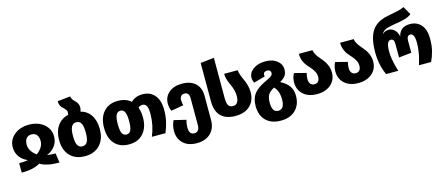

<svg xmlns="http://www.w3.org/2000/svg" viewBox="-58 -1482 5625 2428"><g transform="rotate(-15 2754.0 -268.5)"><path d="M25 -326Q25 -423 101 -487Q177 -551 295 -551Q414 -551 490 -487Q566 -423 566 -326Q566 -255 526.5 -201.5Q487 -148 419 -120Q480 -112 529 -112L547 12Q382 12 295 -41Q209 12 52 12V-112Q126 -112 170 -121Q102 -149 63.5 -202Q25 -255 25 -326ZM204 -314Q204 -230 295 -162Q387 -229 387 -314Q387 -367 363 -395.5Q339 -424 295 -424Q252 -424 228 -395.5Q204 -367 204 -314Z M969 -542Q1054 -520 1101.5 -448.5Q1149 -377 1149 -266Q1149 -136 1077.5 -59Q1006 18 882 18Q757 18 686 -57Q615 -132 615 -267Q615 -376 666.5 -449Q718 -522 809 -543Q813 -561 813 -577Q813 -593 804 -606.5Q795 -620 782 -631.5Q769 -643 756 -656.5Q743 -670 734 -692Q725 -714 725 -743L894 -761Q896 -738 910 -718Q924 -698 939.5 -684.5Q955 -671 968 -647.5Q981 -624 981 -596Q981 -569 969 -542ZM966 -266Q966 -352 946 -389Q926 -426 882 -426Q839 -426 818.5 -388Q798 -350 798 -267Q798 -184 818.5 -147.5Q839 -111 882 -111Q925 -111 945.5 -148.5Q966 -186 966 -266Z M1782 -551Q1880 -551 1939 -484Q1998 -417 1998 -288Q1998 -142 1937 0H1759Q1817 -137 1817 -285Q1817 -361 1799.5 -391.5Q1782 -422 1747 -422Q1717 -422 1692 -400Q1714 -340 1714 -266Q1714 -136 1646 -59Q1578 18 1459 18Q1339 18 1271.5 -56.5Q1204 -131 1204 -267Q1204 -397 1272 -474Q1340 -551 1459 -551Q1564 -551 1630 -493Q1691 -551 1782 -551ZM1459 -111Q1498 -111 1515.5 -148Q1533 -185 1533 -266Q1533 -349 1515.5 -385.5Q1498 -422 1459 -422Q1419 -422 1401.5 -385Q1384 -348 1384 -267Q1384 -183 1401.5 -147Q1419 -111 1459 -111Z M2300 -551Q2411 -551 2474 -492.5Q2537 -434 2537 -331V-9Q2537 95 2472 160Q2407 225 2290 225Q2177 225 2112.5 164Q2048 103 2048 1Q2048 -71 2079 -133L2237 -95Q2223 -46 2223 1Q2223 96 2290 96Q2359 96 2359 5V-342Q2359 -422 2299 -422Q2268 -422 2252 -403.5Q2236 -385 2236 -354Q2236 -315 2246 -283L2082 -255Q2062 -307 2062 -351Q2062 -441 2126.5 -496Q2191 -551 2300 -551Z M2597 -238V-743L2775 -762V-231Q2775 -169 2792.5 -139.5Q2810 -110 2852 -110Q2930 -110 2930 -224Q2930 -297 2889 -382.5Q2848 -468 2848 -533H3025Q3028 -486 3070 -396Q3112 -306 3112 -224Q3112 -113 3043 -47Q2974 19 2852 19Q2727 19 2662 -46Q2597 -111 2597 -238Z M3505 -249Q3581 -210 3617.5 -158Q3654 -106 3654 -31Q3654 87 3583 156Q3512 225 3390 225Q3268 225 3197.5 156.5Q3127 88 3127 -36Q3127 -135 3174.5 -196.5Q3222 -258 3337 -310Q3395 -336 3412.5 -352.5Q3430 -369 3430 -391Q3430 -410 3418 -421Q3406 -432 3384 -432Q3333 -432 3333 -390Q3333 -382 3335 -368L3185 -327Q3169 -363 3169 -394Q3169 -460 3231.5 -505.5Q3294 -551 3390 -551Q3484 -551 3542 -505Q3600 -459 3600 -389Q3600 -345 3580.5 -313Q3561 -281 3505 -249ZM3389 96Q3472 96 3472 -30Q3472 -145 3412 -202Q3350 -168 3330 -131.5Q3310 -95 3310 -30Q3310 96 3389 96Z M4004 -533Q4007 -504 4025 -473.5Q4043 -443 4067 -416Q4091 -389 4114 -358.5Q4137 -328 4153 -286Q4169 -244 4169 -196Q4169 -100 4100.5 -40.5Q4032 19 3919 19Q3805 19 3739.5 -41.5Q3674 -102 3674 -197Q3674 -263 3703 -314L3859 -274Q3848 -234 3848 -196Q3848 -156 3866 -133Q3884 -110 3919 -110Q3954 -110 3970.5 -132.5Q3987 -155 3987 -189Q3987 -225 3970.5 -257.5Q3954 -290 3930.5 -316Q3907 -342 3883 -370.5Q3859 -399 3842.5 -440.5Q3826 -482 3826 -533Z M4544 -533Q4547 -504 4565 -473.5Q4583 -443 4607 -416Q4631 -389 4654 -358.5Q4677 -328 4693 -286Q4709 -244 4709 -196Q4709 -100 4640.5 -40.5Q4572 19 4459 19Q4345 19 4279.5 -41.5Q4214 -102 4214 -197Q4214 -263 4243 -314L4399 -274Q4388 -234 4388 -196Q4388 -156 4406 -133Q4424 -110 4459 -110Q4494 -110 4510.5 -132.5Q4527 -155 4527 -189Q4527 -225 4510.5 -257.5Q4494 -290 4470.5 -316Q4447 -342 4423 -370.5Q4399 -399 4382.5 -440.5Q4366 -482 4366 -533Z M4826 0Q4763 -135 4763 -302Q4763 -471 4816.5 -565.5Q4870 -660 4993 -695Q5025 -704 5119.5 -721.5Q5214 -739 5256 -762L5319 -653Q5301 -638 5279 -627.5Q5257 -617 5228.5 -609Q5200 -601 5180.5 -597Q5161 -593 5125 -587Q5089 -581 5076 -579Q5006 -568 4969 -550Q4932 -532 4916 -497Q4949 -533 4999 -533Q5041 -533 5074.5 -503.5Q5108 -474 5121 -414Q5150 -533 5278 -533Q5369 -533 5424 -470.5Q5479 -408 5479 -292Q5479 -199 5462.5 -133Q5446 -67 5415 0H5256Q5274 -64 5281.5 -91.5Q5289 -119 5297 -173.5Q5305 -228 5305 -282Q5305 -404 5249 -404Q5203 -404 5203 -334V-178L5038 -160V-334Q5038 -373 5027 -388.5Q5016 -404 4994 -404Q4936 -404 4936 -264Q4936 -218 4944.5 -167.5Q4953 -117 4959.5 -91.5Q4966 -66 4985 0Z"/></g></svg>

Font: FiraGO ExtraBold
Style: Regular
Weight: 800
Designer: bBox Type
Foundry: bBox Type GmbH
Version: Version 1.001;PS 001.001;hotconv 1.0.88;makeotf.lib2.5.64775